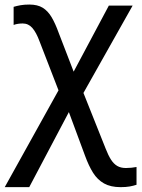

<svg xmlns="http://www.w3.org/2000/svg" viewBox="-32 -562 608 823"><path d="M93.8 -542.5Q128.9 -542.5 151.1 -528.8Q173.3 -515.1 189.2 -488.3Q205.1 -461.4 219.7 -420.9L283.7 -254.9L434.6 -538.1H536.6L325.7 -163.6L420.9 75.2Q432.1 104 443.8 122.3Q455.6 140.6 470.7 149.4Q485.8 158.2 507.8 158.2Q520 158.2 531.2 157Q542.5 155.8 553.2 153.8V230Q540 234.4 523.9 237.3Q507.8 240.2 484.9 240.2Q442.4 240.2 414.1 224.4Q385.7 208.5 366.9 178.5Q348.1 148.4 332.5 105.5L263.2 -81.5L93.3 240.2H-11.7L218.8 -174.8L137.7 -384.3Q123.5 -422.9 106.7 -442.1Q89.8 -461.4 65.4 -461.4Q55.7 -461.4 45.7 -460Q35.6 -458.5 26.4 -455.1V-532.7Q39.6 -536.6 55.9 -539.6Q72.3 -542.5 93.8 -542.5Z"/></svg>

Font: Open Sans Medium
Style: Regular
Weight: 500
Designer: Monotype Design Team
Foundry: Monotype Imaging Inc.
Version: Version 3.000